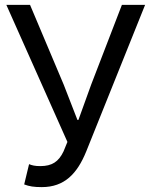

<svg xmlns="http://www.w3.org/2000/svg" viewBox="-20 -753 614 786"><path d="M151 13C244 13 296 -42 333 -133L574 -733H479L353 -406L301 -262H297L241 -406L103 -733H6L256 -172L240 -133C220 -91 193 -73 145 -73C123 -73 111 -76 99 -81L79 2C100 10 119 13 151 13Z"/></svg>

Font: Noto Sans Japanese Regular
Style: Regular
Weight: 400
Designer: Ryoko NISHIZUKA (kana & ideographs); Paul D. Hunt (Latin, Greek & Cyrillic); Wenlong ZHANG (bopomofo); Sandoll Communica
Foundry: Adobe Systems Incorporated
Version: Version 1.000;PS 1;hotconv 1.0.78;makeotf.lib2.5.61930